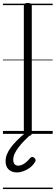

<svg xmlns="http://www.w3.org/2000/svg" viewBox="-20 -910 378 1305"><path d="M169 14Q155 14 148.5 9.5Q142 5 142 -5V-871Q142 -881 148.5 -885.5Q155 -890 169 -890Q182 -890 189 -885.5Q196 -881 196 -871V-5Q196 5 190 9.5Q184 14 169 14ZM94 262Q61 262 39.5 242.5Q18 223 18 185Q18 162 27 139.5Q36 117 52.5 94Q69 71 94 46Q119 21 152 -7L192 -4V1Q167 24 145 46.5Q123 69 106 91.5Q89 114 79.5 134.5Q70 155 70 175Q70 194 78.5 205Q87 216 104 216Q123 216 144 202.5Q165 189 185 164Q191 158 197.5 156.5Q204 155 211 161Q219 167 221.5 175Q224 183 218 191Q205 213 184 229Q163 245 139.5 253.5Q116 262 94 262ZM0 365H338V375H0ZM0 -20H338V0H0ZM0 -505H338V-500H0ZM0 -885H338V-875H0Z"/></svg>

Font: Playwrite AT Guides
Style: Regular
Weight: 400
Designer: Veronika Burian, José Scaglione
Foundry: TypeTogether
Version: Version 1.003